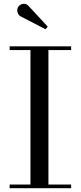

<svg xmlns="http://www.w3.org/2000/svg" viewBox="-20 -995 427 1015"><path d="M31 0V-19.5H141V-730.5H31V-750H356V-730.5H236V-19.5H356V0ZM220.5 -840.5 89 -908.5Q81 -913 76.2 -921.2Q71.5 -929.5 71.2 -939.5Q71 -949.5 75.5 -957.5Q80.5 -966 90 -971Q99.5 -976 110.8 -974.8Q122 -973.5 131.5 -963L232.5 -854Z"/></svg>

Font: Bodoni Moda 11pt
Style: Regular
Weight: 400
Version: Version 2.004